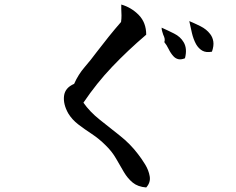

<svg xmlns="http://www.w3.org/2000/svg" viewBox="-20 -785 1040 847"><path d="M625 42Q588 39 565.5 20.5Q543 2 526.5 -26Q510 -54 492 -85.5Q474 -117 446 -144Q417 -173 385 -194Q353 -215 325.5 -236Q298 -257 281 -285Q258 -326 262.5 -362Q267 -398 307 -415Q325 -456 353.5 -489Q382 -522 407 -556Q433 -590 459.5 -623Q486 -656 514 -688Q516 -702 516 -716.5Q516 -731 515 -745Q515 -750 515 -755Q515 -760 515 -765Q560 -752 592.5 -718.5Q625 -685 625 -632Q543 -562 474.5 -490Q406 -418 348 -332Q376 -292 420 -257Q464 -222 509.5 -186Q555 -150 589 -105Q604 -86 620 -60Q636 -34 640.5 -7Q645 20 625 42ZM915 -557Q889 -552 872.5 -561.5Q856 -571 845 -590Q833 -612 826.5 -640Q820 -668 815 -692Q839 -682 865 -669Q891 -656 907 -635Q918 -621 921 -602Q924 -583 915 -557ZM796 -528Q779 -521 766.5 -524Q754 -527 745 -537Q733 -550 724 -568.5Q715 -587 705 -599Q708 -608 706 -616Q704 -624 700 -632Q698 -639 695.5 -646.5Q693 -654 693 -663Q720 -651 748 -637Q776 -623 790 -599Q807 -571 796 -528Z"/></svg>

Font: Yuji Syuku
Style: Regular
Weight: 400
Designer: Kataoka Yuji
Foundry: Kinuta Font Factory
Version: Version 3.002